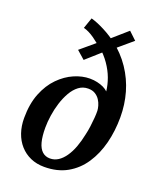

<svg xmlns="http://www.w3.org/2000/svg" viewBox="-159 -967 890 1076"><g transform="rotate(20 286.0 -429.0)"><path d="M236 12Q190.5 12 153.8 -4.2Q117 -20.5 90.8 -50Q64.5 -79.5 50.8 -119.5Q37 -159.5 37 -207Q37 -292 62 -354.8Q87 -417.5 127.8 -458.8Q168.5 -500 216 -520.5Q263.5 -541 308.5 -541Q332.5 -541 353.2 -536.2Q374 -531.5 390.8 -523.5Q407.5 -515.5 418.5 -504.5Q414 -543.5 400 -581.5Q386 -619.5 360.2 -656.8Q334.5 -694 294.5 -729L362 -736.5L239 -627L190.5 -669.5L317.5 -776.5L308.5 -711.5Q281 -738.5 245.2 -763.8Q209.5 -789 179 -796.5L201.5 -861Q235.5 -852 282 -828.2Q328.5 -804.5 369 -772L311 -767.5L428 -870L474 -826.5L349 -720.5L355.5 -784Q420 -734 461.2 -672.5Q502.5 -611 522.5 -541Q542.5 -471 542.5 -395.5Q542.5 -313.5 523.8 -240Q505 -166.5 467.2 -109.8Q429.5 -53 371.8 -20.5Q314 12 236 12ZM250 -43.5Q276.5 -43.5 298.8 -58Q321 -72.5 339.2 -98.8Q357.5 -125 370.8 -160.8Q384 -196.5 392.5 -238.5Q398.5 -263.5 402 -290.8Q405.5 -318 407.5 -342.8Q409.5 -367.5 409 -385.5Q408.5 -397.5 403.8 -414.5Q399 -431.5 388.8 -447.5Q378.5 -463.5 361.5 -474.2Q344.5 -485 319 -485Q287.5 -485 263 -466.5Q238.5 -448 220.5 -416.8Q202.5 -385.5 190.5 -347.5Q178.5 -309.5 172.8 -270.2Q167 -231 167 -196.5Q167 -145.5 176 -111.5Q185 -77.5 203.8 -60.5Q222.5 -43.5 250 -43.5Z"/></g></svg>

Font: Merriweather 20pt SemiBold
Style: Italic
Weight: 600
Italic angle: -7.8°
Version: Version 2.101